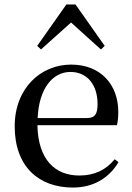

<svg xmlns="http://www.w3.org/2000/svg" viewBox="-20 -827 594 862"><path d="M307 15C399 15 469 -27 512 -99L495 -112C456 -65 406 -39 336 -39C229 -39 151 -108 148 -265H505C509 -281 511 -301 511 -325C511 -445 434 -537 299 -537C164 -537 46 -432 46 -260C46 -78 155 15 307 15ZM149 -297C155 -432 218 -504 296 -504C372 -504 418 -446 418 -360C418 -316 407 -297 370 -297ZM433 -605 450 -621 319 -807H278L147 -621L164 -605L299 -726Z"/></svg>

Font: Noto Serif JP Medium
Style: Regular
Weight: 500
Designer: Ryoko NISHIZUKA 西塚涼子 (kana & ideographs); Frank Grießhammer (Latin, Greek & Cyrillic); Wenlong ZHANG 张文龙 (bopomofo); San
Foundry: Adobe
Version: Version 2.001;hotconv 1.1.0;makeotfexe 2.6.0